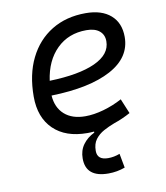

<svg xmlns="http://www.w3.org/2000/svg" viewBox="-82 -595 751 871"><g transform="rotate(-10 293.0 -160.0)"><path d="M347.7 207Q243.7 207 243.7 120.1Q243.7 83 263.2 56.2Q282.7 29.3 315.9 13.2V8.3Q300.3 9.8 285.2 9.8Q185.5 9.8 129.6 -44.4Q73.7 -98.6 73.7 -194.8Q73.7 -296.4 110.4 -370.8Q147 -445.3 213.9 -486.3Q280.8 -527.3 371.1 -527.3Q444.8 -527.3 486.1 -491.2Q527.3 -455.1 527.3 -390.6Q527.3 -295.9 429 -243.2Q330.6 -190.4 154.3 -186Q158.2 -129.9 193.6 -98.4Q229 -66.9 289.6 -66.9Q328.6 -66.9 373.8 -79.6Q418.9 -92.3 460.4 -114.7L488.8 -46.4Q452.6 -26.4 412.1 -12.7Q386.2 -2.9 362.5 10Q338.9 22.9 323.5 43.2Q308.1 63.5 308.1 96.2Q308.1 138.2 358.4 138.2Q385.3 138.2 412.1 127.9L424.3 193.4Q387.7 207 347.7 207ZM157.7 -253.4Q293.5 -257.3 367.7 -291.3Q441.9 -325.2 441.9 -385.7Q441.9 -416 420.9 -433.3Q399.9 -450.7 360.8 -450.7Q278.3 -450.7 224.4 -397.7Q170.4 -344.7 157.7 -253.4Z"/></g></svg>

Font: Cascadia Code NF SemiLight
Style: Italic
Weight: 350
Italic angle: -10°
Monospace: yes
Designer: Aaron Bell
Foundry: Saja Typeworks
Version: Version 2404.023; ttfautohint (v1.8.4)